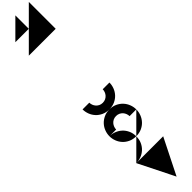

<svg xmlns="http://www.w3.org/2000/svg" viewBox="263 -1679 2804 2804"><g transform="rotate(45 1665.0 -277.5)"><path d="M555 0V-555H0ZM277 0V-277H0Z M1110 0 555 -555ZM694 0 555 -139ZM832 0 555 -277ZM971 0 555 -416ZM1110 -139 694 -555ZM1110 -277 832 -555ZM1110 -416 971 -555Z M1665 0V-555ZM1387 0V-555Z M2220 0Q2168 0 2118 -19Q2068 -38 2029 -74Q1990 -110 1966 -161.5Q1942 -213 1942 -277Q1942 -342 1966 -393.5Q1990 -445 2029 -481Q2068 -517 2118 -536Q2168 -555 2220 -555ZM1665 -416Q1691 -416 1716 -406.5Q1741 -397 1761 -379.5Q1781 -362 1793.5 -336Q1806 -310 1806 -277Q1806 -244 1793.5 -218.5Q1781 -193 1761 -175.5Q1741 -158 1716 -148.5Q1691 -139 1665 -139ZM1665 0Q1717 0 1767 -19Q1817 -38 1856 -74Q1895 -110 1918.5 -161.5Q1942 -213 1942 -277Q1942 -342 1918.5 -393.5Q1895 -445 1856 -481Q1817 -517 1767 -536Q1717 -555 1665 -555ZM2220 -416Q2195 -416 2169.5 -406.5Q2144 -397 2124 -379.5Q2104 -362 2091.5 -336Q2079 -310 2079 -277Q2079 -244 2091.5 -218.5Q2104 -193 2124 -175.5Q2144 -158 2169.5 -148.5Q2195 -139 2220 -139Z M2775 0Q2775 -52 2756 -102Q2737 -152 2701 -191Q2665 -230 2613.5 -253.5Q2562 -277 2497 -277Q2433 -277 2381.5 -253.5Q2330 -230 2294 -191Q2258 -152 2239 -102Q2220 -52 2220 0Q2272 0 2322 -19Q2372 -38 2411 -74Q2450 -110 2473.5 -161.5Q2497 -213 2497 -277Q2497 -342 2473.5 -393.5Q2450 -445 2411 -481Q2372 -517 2322 -536Q2272 -555 2220 -555Z M2775 0 3330 -277 2775 -555Z"/></g></svg>

Font: Relief SingleLine Ornament
Style: Regular
Weight: 400
Designer: François Chastanet, Noëlie Dayma, Élisa Garzelli
Foundry: institut supérieur des arts et du design Toulouse / isdaT
Version: Version 1.000